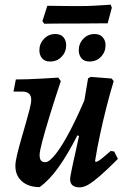

<svg xmlns="http://www.w3.org/2000/svg" viewBox="-20 -792 542 824"><path d="M150 11Q102 11 74 -14Q46 -39 46 -80Q46 -97 53 -126.5Q60 -156 70 -191Q80 -226 90 -260.5Q100 -295 107 -322.5Q114 -350 114 -364Q114 -399 75 -399H38L48 -451Q70 -451 100.5 -452Q131 -453 165 -455Q199 -457 230 -459L241 -444Q215 -366 194.5 -299.5Q174 -233 162 -187.5Q150 -142 150 -127Q150 -111 155.5 -103.5Q161 -96 175 -96Q192 -96 221 -133.5Q250 -171 285 -239Q320 -307 358 -399L336 -203L312 -211Q271 -130 231.5 -74.5Q192 -19 150 11ZM322 12Q281 12 281 -23Q281 -29 283.5 -43Q286 -57 291.5 -82.5Q297 -108 306 -148Q315 -188 327 -244L331 -295L358 -456L370 -462L459 -455L468 -444Q453 -395 437.5 -334.5Q422 -274 409 -213Q396 -152 388 -101L391 -97Q396 -98 402.5 -101.5Q409 -105 421 -115Q433 -125 455 -144L470 -142L486 -110Q440 -64 409.5 -37.5Q379 -11 359 0.5Q339 12 322 12ZM364 -528Q341 -528 329.5 -542Q318 -556 318 -576Q318 -605 337.5 -625.5Q357 -646 386 -646Q409 -646 421 -632Q433 -618 433 -598Q433 -569 413.5 -548.5Q394 -528 364 -528ZM195 -528Q172 -528 160.5 -542Q149 -556 149 -576Q149 -605 169 -625.5Q189 -646 217 -646Q241 -646 252.5 -632Q264 -618 264 -598Q264 -569 244.5 -548.5Q225 -528 195 -528ZM460 -759 442 -692 305 -691Q277 -691 245.5 -691Q214 -691 192 -690.5Q170 -690 170 -690L162 -701L183 -767Q183 -767 198 -767Q213 -767 235.5 -766.5Q258 -766 284 -766Q310 -766 331 -766Q355 -766 384 -767.5Q413 -769 434 -770.5Q455 -772 455 -772Z"/></svg>

Font: Alegreya SemiBold
Style: Italic
Weight: 600
Italic angle: -7°
Designer: Juan Pablo del Peral
Foundry: Huerta Tipografica
Version: Version 2.009